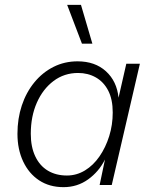

<svg xmlns="http://www.w3.org/2000/svg" viewBox="-20 -763 637 792"><path d="M242 9Q184 9 141.5 -19Q99 -47 75.5 -97Q52 -147 52 -211Q52 -274 70 -328Q88 -382 121.5 -423Q155 -464 200.5 -487Q246 -510 300 -510Q372 -510 417 -469Q462 -428 469 -360L501 -500H557L441 0H391L413 -105Q388 -55 343.5 -23Q299 9 242 9ZM256 -39Q296 -39 330.5 -60Q365 -81 390.5 -118Q416 -155 430.5 -201.5Q445 -248 445 -299Q445 -353 426.5 -389Q408 -425 375.5 -443.5Q343 -462 302 -462Q245 -462 201 -429Q157 -396 132 -339.5Q107 -283 107 -211Q107 -157 125.5 -118Q144 -79 177.5 -59Q211 -39 256 -39ZM314 -743 361 -583H318L257 -743Z"/></svg>

Font: Kantumruy Pro Light
Style: Italic
Weight: 300
Italic angle: -13°
Version: Version 1.002